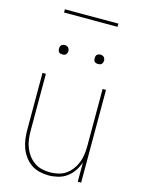

<svg xmlns="http://www.w3.org/2000/svg" viewBox="-131 -958 763 1040"><g transform="rotate(15 250.0 -438.0)"><path d="M247 8Q221 8 195.5 2Q170 -4 149 -18.5Q128 -33 112.5 -54Q97 -75 88 -99Q79 -123 75.5 -148.5Q72 -174 72 -200V-520H91V-200Q91 -177 94 -153.5Q97 -130 105.5 -108Q114 -86 128 -67Q142 -48 161 -34.5Q180 -21 203.5 -15.5Q227 -10 250 -10Q273 -10 296.5 -15.5Q320 -21 339 -34.5Q358 -48 372 -67Q386 -86 394.5 -108Q403 -130 406 -153.5Q409 -177 409 -200V-520H428V0H409V-108Q400 -82 385 -59.5Q370 -37 348 -21Q326 -5 299.5 1.5Q273 8 247 8ZM350 -644Q345 -644 339.5 -645.5Q334 -647 330.5 -650.5Q327 -654 325.5 -659.5Q324 -665 324 -670Q324 -675 325.5 -680.5Q327 -686 330.5 -689.5Q334 -693 339.5 -695Q345 -697 350 -697Q355 -697 360.5 -695Q366 -693 369.5 -689.5Q373 -686 375 -680.5Q377 -675 377 -670Q377 -665 375 -659.5Q373 -654 369.5 -650.5Q366 -647 360.5 -645.5Q355 -644 350 -644ZM150 -644Q145 -644 139.5 -645.5Q134 -647 130.5 -650.5Q127 -654 125.5 -659.5Q124 -665 124 -670Q124 -675 125.5 -680.5Q127 -686 130.5 -689.5Q134 -693 139.5 -695Q145 -697 150 -697Q155 -697 160.5 -695Q166 -693 169.5 -689.5Q173 -686 175 -680.5Q177 -675 177 -670Q177 -665 175 -659.5Q173 -654 169.5 -650.5Q166 -647 160.5 -645.5Q155 -644 150 -644ZM100 -866V-884H400V-866Z"/></g></svg>

Font: Iosevka SS18 Thin
Style: Regular
Weight: 100
Monospace: yes
Designer: Belleve Invis
Foundry: Belleve Invis
Version: Version 25.1.1; ttfautohint (v1.8.4)